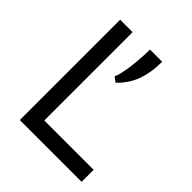

<svg xmlns="http://www.w3.org/2000/svg" viewBox="-194 -823 947 947"><g transform="rotate(45 279.5 -350.0)"><path d="M98 0V-700H185V-84H529V0ZM302 -464 276 -483Q285 -502 291.8 -538Q298.5 -574 302.2 -617Q306 -660 306 -700H391V-692Q391 -625.5 371 -568.8Q351 -512 302 -464Z"/></g></svg>

Font: Overpass
Style: Regular
Weight: 400
Designer: Delve Withrington, Dave Bailey, Thomas Jockin
Foundry: Delve Fonts LLC
Version: Version 4.000